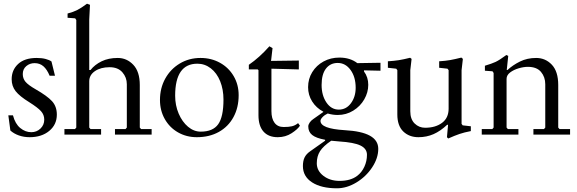

<svg xmlns="http://www.w3.org/2000/svg" viewBox="-20 -727 3114 1037"><path d="M36 -22 25 -104H50Q62 -58 89.5 -35.5Q117 -13 149 -13Q178 -13 198.5 -32.5Q219 -52 219 -81Q219 -107 201.5 -126.5Q184 -146 138 -175Q86 -207 64.5 -234.5Q43 -262 43 -299Q43 -349 78 -381.5Q113 -414 178 -414Q206 -414 226.5 -408.5Q247 -403 258 -395L277 -318H248Q234 -352 214.5 -369Q195 -386 167 -386Q141 -386 122 -370Q103 -354 103 -327Q103 -303 117.5 -285.5Q132 -268 172 -245Q235 -209 261 -180.5Q287 -152 287 -108Q287 -54 246 -20Q205 14 140 14Q109 14 82 4.5Q55 -5 36 -22Z M462 -622V-349H469Q492 -378 529 -396Q566 -414 616 -414Q665 -414 700 -377Q735 -340 735 -268V-38L742 -30H799V0H601V-30H658L665 -38V-272Q665 -309 641 -336.5Q617 -364 572 -364Q524 -364 493 -343Q462 -322 462 -288V-38L469 -30H526V0H328V-30H385L392 -38V-619L386 -628L345 -631V-654Q376 -662 397.5 -673Q419 -684 450 -707L466 -701Z M844 -187Q844 -251 872.5 -302.5Q901 -354 951 -384Q1001 -414 1063 -414Q1121 -414 1168 -388Q1215 -362 1242 -316Q1269 -270 1269 -213Q1269 -146 1241 -94.5Q1213 -43 1162 -14.5Q1111 14 1043 14Q987 14 941.5 -12Q896 -38 870 -84Q844 -130 844 -187ZM1187 -189Q1187 -244 1169 -288.5Q1151 -333 1118.5 -358Q1086 -383 1046 -383Q926 -383 926 -210Q926 -158 945 -113.5Q964 -69 995.5 -42.5Q1027 -16 1064 -16Q1130 -16 1158.5 -56Q1187 -96 1187 -189Z M1376 -105V-348L1372 -352H1324V-377Q1382 -417 1435 -477L1452 -467L1444 -398L1594 -400V-352L1446 -356V-127Q1446 -86 1463 -63.5Q1480 -41 1512 -41Q1540 -41 1556.5 -45Q1573 -49 1586 -59L1590 -62L1600 -48Q1588 -29 1555 -7.5Q1522 14 1480 14Q1430 14 1403 -16.5Q1376 -47 1376 -105Z M2035 -345 1946 -347V-341Q1969 -310 1969 -269Q1969 -228 1947.5 -190.5Q1926 -153 1888 -129.5Q1850 -106 1804 -106Q1777 -106 1750 -114Q1733 -106 1722 -94.5Q1711 -83 1711 -74Q1711 -32 1841 -24Q1933 -19 1978 6Q2023 31 2023 77Q2023 127 1990 177Q1957 227 1905 258.5Q1853 290 1800 290Q1715 290 1665.5 258Q1616 226 1616 170Q1616 142 1625 123.5Q1634 105 1654 91L1736 33V28Q1687 19 1666 2Q1645 -15 1645 -44Q1645 -54 1652.5 -65Q1660 -76 1672 -84L1726 -122V-124Q1688 -144 1666 -179Q1644 -214 1644 -256Q1644 -301 1666.5 -337.5Q1689 -374 1727.5 -395Q1766 -416 1813 -416Q1871 -416 1910 -386L2035 -388ZM1901 -253Q1901 -311 1873.5 -349Q1846 -387 1804 -387Q1764 -387 1740.5 -356.5Q1717 -326 1717 -268Q1717 -212 1743 -173.5Q1769 -135 1810 -135Q1850 -135 1875.5 -169.5Q1901 -204 1901 -253ZM1812 37Q1782 35 1769 33Q1726 62 1708.5 89.5Q1691 117 1691 155Q1691 195 1726.5 222.5Q1762 250 1814 250Q1873 250 1909 223Q1934 204 1948 173.5Q1962 143 1962 109Q1962 76 1927 59Q1892 42 1812 37Z M2394 14 2400 -53H2395Q2359 -19 2321.5 -2.5Q2284 14 2240 14Q2190 14 2158 -17Q2126 -48 2126 -109V-348L2120 -356L2075 -361V-396Q2109 -398 2134 -402Q2159 -406 2195 -415L2203 -409L2196 -348V-126Q2196 -83 2219.5 -60Q2243 -37 2276 -37Q2332 -37 2367.5 -63.5Q2403 -90 2403 -140V-348L2397 -356L2352 -361V-396Q2386 -398 2411 -402.5Q2436 -407 2472 -416L2480 -409L2473 -348V-58L2479 -50L2523 -45V-19Q2487 -12 2462 -3.5Q2437 5 2401 21Z M2582 0V-30H2639L2646 -38V-333L2640 -342L2599 -345V-372Q2636 -383 2656.5 -392.5Q2677 -402 2715 -430L2725 -425L2717 -349H2721Q2749 -375 2788 -394.5Q2827 -414 2876 -414Q2926 -414 2960.5 -377.5Q2995 -341 2995 -268V-38L3002 -30H3059V0H2861V-30H2918L2925 -38V-272Q2925 -311 2902 -338.5Q2879 -366 2831 -366Q2808 -366 2781 -358Q2754 -350 2735 -335.5Q2716 -321 2716 -301V-38L2723 -30H2780V0Z"/></svg>

Font: EB Squaramond
Style: Regular
Weight: 400
Designer: Jake Brussel Faria
Foundry: Jake Brussel Faria
Version: Version 0.002